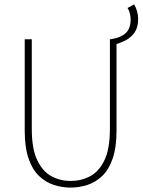

<svg xmlns="http://www.w3.org/2000/svg" viewBox="-20 -838 646 870"><path d="M506 -638 480 -660Q514 -665 534 -676.5Q554 -688 563 -706Q572 -724 572 -750Q572 -761 569 -775Q566 -789 558 -802L588 -818Q597 -802 601.5 -785.5Q606 -769 606 -752Q606 -716 591.5 -693.5Q577 -671 554 -658Q531 -645 506 -638ZM300 12Q261 12 224 0Q187 -12 157 -40.5Q127 -69 109.5 -119.5Q92 -170 92 -246V-660H124V-254Q124 -163 149 -111.5Q174 -60 214 -39Q254 -18 300 -18Q347 -18 387.5 -39Q428 -60 453 -111.5Q478 -163 478 -254V-660H508V-246Q508 -170 490.5 -119.5Q473 -69 443 -40.5Q413 -12 376 0Q339 12 300 12Z"/></svg>

Font: Source Code Pro ExtraLight
Style: Regular
Weight: 200
Monospace: yes
Designer: Paul D. Hunt, Teo Tuominen
Foundry: Adobe
Version: Version 1.026;hotconv 1.1.0;makeotfexe 2.6.0